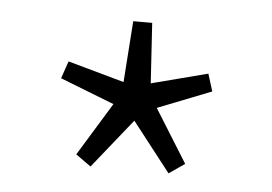

<svg xmlns="http://www.w3.org/2000/svg" viewBox="-33 -826 500 353"><g transform="rotate(5 217.5 -649.5)"><path d="M117 -533 177 -631 77 -670 88 -702 192 -673 200 -786H235L242 -675L346 -702L356 -670L257 -631L318 -533L289 -513L218 -604L145 -513Z"/></g></svg>

Font: Merged Yaku Han JP ExtraLight
Style: Regular
Weight: 250
Designer: Ryoko NISHIZUKA 西塚涼子 (kana, bopomofo & ideographs); Paul D. Hunt (Latin, Greek & Cyrillic); Sandoll Communications 산돌커뮤니
Foundry: Adobe
Version: Version 2.004